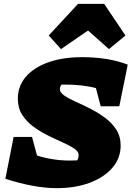

<svg xmlns="http://www.w3.org/2000/svg" viewBox="-20 -968 686 1001"><path d="M505 -414 480 -509Q409 -527 322 -527Q311 -527 301 -527Q292 -517 292 -503Q292 -486 315 -470Q338 -454 374 -438Q410 -422 450.5 -401.5Q491 -381 527 -354.5Q563 -328 586 -292.5Q609 -257 609 -209Q609 -144 566.5 -94Q524 -44 448.5 -15.5Q373 13 274 13Q216 13 147 0Q78 -13 8 -36L51 -254H147L173 -157Q257 -131 342 -131Q362 -131 383 -132Q390 -146 390 -160Q390 -178 367 -193.5Q344 -209 308 -225Q272 -241 231.5 -261Q191 -281 155 -307Q119 -333 96 -369Q73 -405 73 -453Q73 -519 114.5 -567.5Q156 -616 231.5 -643Q307 -670 408 -670Q473 -670 534 -660.5Q595 -651 646 -631L602 -414ZM523 -948 634 -783 548 -712 439 -809 298 -712 234 -783 387 -948Z"/></svg>

Font: Piazzolla Black
Style: Italic
Weight: 900
Italic angle: -11.3°
Designer: Juan Pablo del Peral
Foundry: Huerta Tipografica
Version: Version 1.330